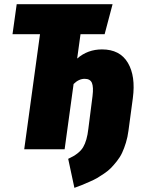

<svg xmlns="http://www.w3.org/2000/svg" viewBox="-20 -716 676 921"><path d="M469.2 -479Q555.2 -479 593.3 -414.8Q631.3 -350.6 617.2 -245.1L596.2 -88.9Q592.3 -58.6 584 -31.5Q575.7 -4.4 565.9 16.6Q556.2 37.6 540.8 56.9Q525.4 76.2 512.7 89.4Q500 102.5 479.5 116.5Q459 130.4 445.6 138.2Q432.1 146 408.7 156.2Q385.3 166.5 373 171.4Q360.8 176.3 336.9 185.1L307.1 45.9Q359.9 22 378.7 -9.8Q397.5 -41.5 403.8 -98.1L423.8 -254.9Q429.2 -298.8 420.9 -318.4Q412.6 -337.9 386.2 -337.9Q357.9 -337.9 333 -313L290 0H96.2L171.9 -551.8H40L60.1 -695.8H520L481.9 -551.8H366.2L350.1 -435.1Q400.4 -479 469.2 -479Z"/></svg>

Font: Fira Sans Compressed Heavy
Style: Italic
Weight: 900
Width: 3
Italic angle: -8°
Designer: Carrois Corporate & Edenspiekermann AG
Foundry: Carrois Corporate GbR & Edenspiekermann AG
Version: Version 4.203;PS 004.203;hotconv 1.0.88;makeotf.lib2.5.64775